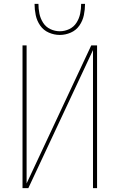

<svg xmlns="http://www.w3.org/2000/svg" viewBox="-20 -969 616 989"><path d="M96 0H126L459 -711V0H480V-735H450L117 -24V-735H96ZM288 -789Q317 -789 344.5 -801Q372 -813 389 -837.5Q406 -862 412 -891Q418 -920 418 -949H398Q398 -924 393 -899Q388 -874 374 -852Q360 -830 336.5 -819Q313 -808 288 -808Q263 -808 239.5 -819Q216 -830 202 -852Q188 -874 183 -899Q178 -924 178 -949H158Q158 -920 164 -891Q170 -862 187 -837.5Q204 -813 231.5 -801Q259 -789 288 -789Z"/></svg>

Font: Iosevka Sparkle Thin
Style: Regular
Weight: 100
Designer: Belleve Invis
Foundry: Belleve Invis
Version: Version 4.5.0; ttfautohint (v1.8.3)